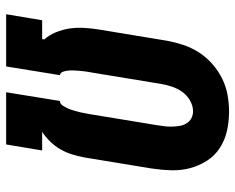

<svg xmlns="http://www.w3.org/2000/svg" viewBox="-92 -692 783 640"><g transform="rotate(90 300.0 -371.5)"><path d="M27 0 47 -120H110L111 -127Q96 -144 87 -166Q78 -188 74.5 -211.5Q71 -235 72.5 -260Q74 -285 78 -310L115 -534Q120 -562 129 -589.5Q138 -617 153.5 -641.5Q169 -666 192 -686.5Q215 -707 241.5 -720Q268 -733 296 -738Q324 -743 352 -743Q385 -743 416 -736Q447 -729 473 -712Q499 -695 515.5 -669Q532 -643 540 -613Q548 -583 547 -550Q546 -517 541 -484L504 -259Q500 -239 494 -219.5Q488 -200 477.5 -181.5Q467 -163 451.5 -147Q436 -131 419 -120H481L461 0H287L316 -179Q326 -180 331.5 -188.5Q337 -197 341 -206Q345 -215 347.5 -224Q350 -233 352.5 -242Q355 -251 356.5 -260.5Q358 -270 360 -279L397 -504Q399 -516 400.5 -529Q402 -542 401.5 -554.5Q401 -567 399 -579Q397 -591 390.5 -601.5Q384 -612 373.5 -617.5Q363 -623 350 -623Q332 -623 314 -612.5Q296 -602 285 -586Q274 -570 268 -551.5Q262 -533 259 -515L222 -290Q220 -280 218.5 -270Q217 -260 216 -250Q215 -240 214.5 -230Q214 -220 214.5 -210.5Q215 -201 218 -191Q221 -181 230 -179L201 0Z"/></g></svg>

Font: Iosevka Etoile Heavy
Style: Italic
Weight: 900
Italic angle: -9°
Designer: Belleve Invis
Foundry: Belleve Invis
Version: Version 22.1.2; ttfautohint (v1.8.4)